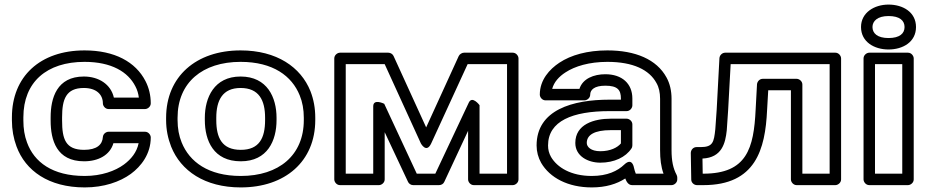

<svg xmlns="http://www.w3.org/2000/svg" viewBox="-20 -783 4060 838"><path d="M349 -513C467 -513 539 -469 571 -406C579 -391 584 -374 586 -357H477C464 -415 411 -449 346 -449C228 -449 201 -355 201 -271V-257C201 -171 227 -79 347 -79C409 -79 460 -106 475 -158H585C577 -118 552 -88 521 -65C483 -37 423 -15 350 -15C208 -15 129 -76 98 -161C87 -190 82 -222 82 -257V-271C82 -425 184 -513 349 -513ZM32 -271V-257C32 -217 39 -179 52 -144C91 -38 192 35 350 35C433 35 503 11 551 -24C596 -57 638 -111 638 -183C638 -194 628 -208 613 -208H454C443 -208 430 -199 429 -185C427 -152 403 -129 347 -129C266 -129 251 -176 251 -257V-271C251 -350 268 -399 346 -399C401 -399 429 -370 429 -332C429 -321 439 -307 454 -307H613C624 -307 638 -317 638 -332C638 -367 630 -400 615 -429C572 -513 480 -563 349 -563C155 -563 32 -449 32 -271Z M1030 -513C1172 -513 1254 -451 1288 -367C1300 -338 1306 -305 1306 -269V-259C1306 -105 1197 -15 1031 -15C889 -15 807 -77 773 -161C761 -190 755 -223 755 -259V-269C755 -423 864 -513 1030 -513ZM1356 -259V-269C1356 -311 1349 -349 1335 -385C1293 -490 1188 -563 1030 -563C836 -563 705 -449 705 -269V-259C705 -217 713 -179 727 -143C769 -38 873 35 1031 35C1225 35 1356 -79 1356 -259ZM1187 -269C1187 -357 1147 -449 1030 -449C914 -449 874 -356 874 -269V-259C874 -169 912 -79 1031 -79C1148 -79 1187 -170 1187 -259ZM1137 -269V-259C1137 -181 1112 -129 1031 -129C949 -129 924 -181 924 -259V-269C924 -345 951 -399 1030 -399C1110 -399 1137 -346 1137 -269Z M1862 -157 2021 -503H2193V-25H2073V-324C2073 -324 2041 -367 2026 -335L1880 -25H1799L1657 -330C1657 -330 1609 -354 1609 -319V-25H1489V-503H1659L1817 -157C1817 -157 1841 -112 1862 -157ZM1840 -227 1698 -538C1695 -546 1685 -553 1675 -553H1464C1453 -553 1439 -543 1439 -528V0C1439 11 1449 25 1464 25H1634C1645 25 1659 15 1659 0V-206L1761 11C1764 18 1773 25 1783 25H1896C1906 25 1915 20 1919 11L2023 -212V0C2023 11 2033 25 2048 25H2218C2229 25 2243 15 2243 0V-528C2243 -539 2233 -553 2218 -553H2005C1997 -553 1986 -547 1982 -538Z M2861 -128C2861 -89 2865 -55 2876 -25H2755C2752 -33 2749 -41 2747 -51C2747 -51 2740 -98 2705 -65C2676 -37 2631 -15 2563 -15C2472 -15 2412 -52 2385 -98C2376 -114 2372 -130 2372 -148C2372 -255 2479 -298 2640 -298H2715C2730 -298 2740 -312 2740 -323V-353C2740 -418 2695 -459 2622 -459C2572 -459 2523 -440 2509 -395H2390C2398 -425 2420 -449 2448 -467C2489 -494 2552 -513 2631 -513C2744 -513 2814 -478 2845 -421C2856 -402 2861 -379 2861 -352ZM2739 25H2911C2922 25 2936 15 2936 0V-8C2936 -12 2935 -16 2933 -20C2918 -48 2911 -81 2911 -128V-352C2911 -386 2904 -418 2889 -445C2846 -524 2753 -563 2631 -563C2544 -563 2472 -543 2421 -509C2379 -481 2336 -435 2336 -370C2336 -359 2346 -345 2361 -345H2531C2542 -345 2556 -355 2556 -370C2556 -391 2574 -409 2622 -409C2676 -409 2690 -390 2690 -353V-348H2640C2480 -348 2322 -304 2322 -148C2322 -121 2329 -95 2342 -72C2380 -7 2459 35 2563 35C2624 35 2672 20 2709 -4C2714 9 2722 25 2739 25ZM2491 -159C2491 -101 2547 -73 2600 -73C2661 -73 2711 -97 2736 -135C2739 -139 2740 -145 2740 -149V-240C2740 -255 2726 -265 2715 -265H2646C2573 -265 2491 -241 2491 -159ZM2541 -159C2541 -194 2574 -215 2646 -215H2690V-157C2675 -139 2644 -123 2600 -123C2559 -123 2541 -142 2541 -159Z M3601 -503V-25H3482V-414C3482 -429 3468 -439 3457 -439H3309C3295 -439 3285 -427 3284 -415L3278 -304C3270 -136 3240 -25 3050 -25H3047L3046 -91C3131 -95 3146 -158 3152 -214C3154 -238 3156 -268 3158 -302L3169 -503ZM3651 -528C3651 -539 3641 -553 3626 -553H3145C3133 -553 3121 -543 3120 -529L3108 -304C3106 -270 3104 -242 3102 -219C3096 -163 3092 -141 3038 -141H3020C3005 -141 2995 -128 2995 -115L2997 1C2997 14 3009 25 3022 25H3050C3278 25 3320 -131 3328 -302L3333 -389H3432V0C3432 11 3442 25 3457 25H3626C3637 25 3651 15 3651 0Z M3918 -25H3799V-503H3918ZM3943 25C3954 25 3968 15 3968 0V-528C3968 -539 3958 -553 3943 -553H3774C3763 -553 3749 -543 3749 -528V0C3749 11 3759 25 3774 25ZM3858 -617C3809 -617 3788 -638 3788 -665C3788 -691 3810 -713 3858 -713C3907 -713 3928 -693 3928 -665C3928 -637 3907 -617 3858 -617ZM3858 -567C3921 -567 3978 -600 3978 -665C3978 -730 3921 -763 3858 -763C3796 -763 3738 -728 3738 -665C3738 -600 3796 -567 3858 -567Z"/></svg>

Font: Asimov
Style: XWidOu
Weight: 500
Designer: Google
Version: Version 2.000980; 2014